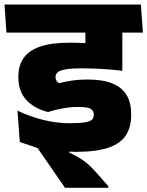

<svg xmlns="http://www.w3.org/2000/svg" viewBox="-44 -664 666 868"><path d="M308 -516.5H591.5L582.5 -643.5H299.5ZM509 -559.5H342V-464H509ZM602 -516.5 593 -643.5H-23.5L-15 -516.5ZM342.5 -550.5V-381.5L509 -347.5V-550.5ZM445.5 185V177.5L394 119Q375 97.5 358.2 82Q341.5 66.5 320.8 53.5Q300 40.5 269.5 26V-7.5L45.5 -22L125.5 5L250 185ZM35 -164 45.5 -22 162.5 3.5Q193 12.5 231 17.5Q269 22.5 298.5 22.5Q392.5 22.5 447.2 3.2Q502 -16 525.5 -53Q549 -90 549 -143V-149.5Q549 -199 528.8 -233.5Q508.5 -268 465.2 -286.2Q422 -304.5 352 -304.5Q314 -304.5 284.2 -300.2Q254.5 -296 222.5 -288Q215.5 -292.5 211.2 -299Q207 -305.5 207 -314V-316Q207 -328 216.2 -336.8Q225.5 -345.5 251 -350.2Q276.5 -355 325 -355Q374 -355 418.5 -352.2Q463 -349.5 509 -344V-448.5Q450 -459 392 -465Q334 -471 270 -471Q187 -471 136.2 -453Q85.5 -435 62.2 -401Q39 -367 39 -318.5V-313.5Q39 -253 73.5 -213.8Q108 -174.5 172.5 -157.5Q206.5 -168 240.2 -174.2Q274 -180.5 312 -180.5Q353 -180.5 366.5 -171.8Q380 -163 380 -146V-145Q380 -131.5 372 -123.2Q364 -115 340.5 -111Q317 -107 270.5 -107Q230 -107 189.8 -114Q149.5 -121 110.2 -133.8Q71 -146.5 35 -164Z"/></svg>

Font: Anek Devanagari ExtraBold
Style: Regular
Weight: 800
Designer: Kailash Malviya (Devanagari) & Yesha Goshar (Latin)
Foundry: Ek Type
Version: Version 1.003